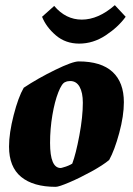

<svg xmlns="http://www.w3.org/2000/svg" viewBox="-20 -715 514 744"><path d="M15 -147Q15 -199 33 -269Q51 -339 72 -375Q126 -411 193.5 -444Q261 -477 285 -477Q372 -477 416 -436.5Q460 -396 460 -319Q460 -266 442 -199.5Q424 -133 403 -95Q379 -75 334.5 -50.5Q290 -26 249 -8.5Q208 9 196 9Q109 9 62 -29.5Q15 -68 15 -147ZM227 -67Q235 -69 244.5 -73Q254 -77 260 -81Q274 -118 287.5 -190Q301 -262 301 -317Q301 -356 288.5 -378.5Q276 -401 252 -401Q241 -401 233 -397Q220 -393 206 -357.5Q192 -322 183 -269Q174 -216 174 -161Q174 -64 215 -64Q218 -64 227 -67ZM143 -650 190 -692Q235 -639 297 -639Q361 -639 425 -695L467 -650Q438 -610 389.5 -578Q341 -546 287 -546Q234 -546 196.5 -578Q159 -610 143 -650Z"/></svg>

Font: Grenze ExtraBold
Style: Italic
Weight: 800
Italic angle: -10°
Designer: Renata Polastri
Foundry: Omnibus-Type
Version: Version 1.002; ttfautohint (v1.8)